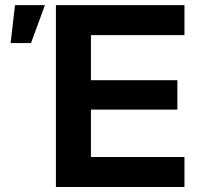

<svg xmlns="http://www.w3.org/2000/svg" viewBox="-20 -748 790 768"><path d="M203.6 0V-727.5H717.8V-607.4H343.8V-427.2H689.5V-309.6H343.8V-120.1H717.8V0ZM22.5 -575.7 40 -727.5H159.7L104 -575.7Z"/></svg>

Font: Inter Cardless Display
Style: Bold
Weight: 700
Designer: Rasmus Andersson
Foundry: rsms
Version: Version 4.001;git-9221beed3